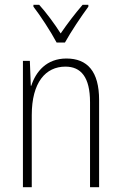

<svg xmlns="http://www.w3.org/2000/svg" viewBox="-20 -784 507 804"><path d="M217 -606H252C277 -651 319 -714 350 -756V-764H326C291 -723 263 -686 234 -644C208 -685 173 -732 144 -764H120V-756C148 -720 192 -653 217 -606ZM258 -539C175 -539 130 -484 111 -425H109L105 -529H76V0H113V-302C113 -439 171 -505 254 -505C319 -505 357 -461 357 -356V0H395V-365C395 -485 346 -539 258 -539Z"/></svg>

Font: Noto Sans Condensed ExtraLight
Style: Regular
Weight: 200
Width: 3
Designer: Monotype Design Team
Foundry: Monotype Imaging Inc.
Version: Version 2.013